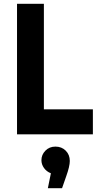

<svg xmlns="http://www.w3.org/2000/svg" viewBox="-20 -710 540 1015"><path d="M70 0V-690H212V-132H471V0ZM349 141Q349 169 330 222L308 285H233L249 206Q226 197 212.5 178Q199 159 199 137Q199 108 220 86.5Q241 65 273 65Q306 65 327.5 86.5Q349 108 349 141Z"/></svg>

Font: Radio Canada Condensed
Style: Bold
Weight: 700
Width: 3
Designer: Charles Daoud, Etienne Aubert Bonn, Alexandre Saumier Demers, Jacques Le Bailly
Foundry: Radio-Canada
Version: Version 2.104; ttfautohint (v1.8.4.7-5d5b);gftools[0.9.28.de